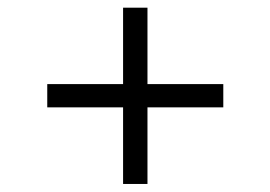

<svg xmlns="http://www.w3.org/2000/svg" viewBox="-20 -530 693 492"><path d="M295.4 -58.6H357.9V-254.9H552.2V-314.5H357.9V-510.3H295.4V-314.5H101.1V-254.9H295.4Z"/></svg>

Font: Raveo Light
Style: Regular
Weight: 300
Designer: Jakub Foglar, Rasmus Andersson (Inter)
Foundry: Jakubfoglar.com
Version: Version 1.100;Glyphs 3.2.3 (3260)